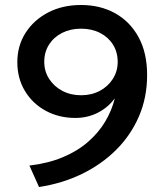

<svg xmlns="http://www.w3.org/2000/svg" viewBox="-20 -735 669 770"><path d="M136.5 15 98 -71Q173.5 -80 232 -104.5Q290.5 -129 332.8 -165.8Q375 -202.5 401.8 -247.2Q428.5 -292 440.5 -341Q414 -304.5 372.8 -283.2Q331.5 -262 282.5 -262Q216.5 -262 163.8 -290.5Q111 -319 80.2 -369.8Q49.5 -420.5 49.5 -486Q49.5 -551 82.2 -602.8Q115 -654.5 172.8 -684.8Q230.5 -715 305 -715Q382 -715 441.8 -681.8Q501.5 -648.5 535.8 -585.8Q570 -523 570 -434Q570 -344 537.2 -268.2Q504.5 -192.5 445.8 -134Q387 -75.5 308 -37.2Q229 1 136.5 15ZM305 -353Q347 -353 380 -370.5Q413 -388 432.5 -418.5Q452 -449 452 -487Q452 -526 433.2 -556Q414.5 -586 381.2 -603Q348 -620 305 -620Q262.5 -620 229 -603Q195.5 -586 176.5 -556Q157.5 -526 157.5 -487Q157.5 -449 177.2 -418.5Q197 -388 230.2 -370.5Q263.5 -353 305 -353Z"/></svg>

Font: Geologica EX
Style: Regular
Weight: 400
Designer: Sindre Bremnes, Frode Helland
Foundry: Monokrom Skriftforlag AS
Version: Version 1.010;gftools[0.9.28]